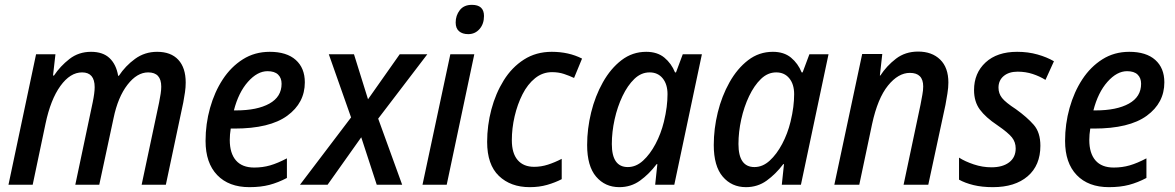

<svg xmlns="http://www.w3.org/2000/svg" viewBox="-20 -763 4852 793"><path d="M15 0 129 -539H209L199 -451H203Q229 -490 267 -519.5Q305 -549 356 -549Q405 -549 432.5 -523Q460 -497 468 -450H471Q498 -491 538 -520Q578 -549 629 -549Q686 -549 716.5 -516Q747 -483 747 -422Q747 -402 744 -382Q741 -362 737 -340L665 0H565L637 -339Q641 -359 643.5 -375.5Q646 -392 646 -405Q646 -464 592 -464Q546 -464 506.5 -413Q467 -362 449 -275L390 0H291L363 -341Q371 -380 371 -403Q371 -464 319 -464Q270 -464 229.5 -408Q189 -352 168 -252L115 0Z M1010 10Q925 10 877 -40Q829 -90 829 -181Q829 -251 847.5 -317Q866 -383 900 -435Q934 -487 983 -518Q1032 -549 1094 -549Q1164 -549 1201.5 -515.5Q1239 -482 1239 -423Q1239 -338 1166.5 -285Q1094 -232 948 -232H933Q929 -207 929 -185Q929 -130 954.5 -100.5Q980 -71 1030 -71Q1065 -71 1096 -80Q1127 -89 1165 -109V-28Q1129 -9 1093 0.5Q1057 10 1010 10ZM955 -307Q1042 -307 1092.5 -335Q1143 -363 1143 -417Q1143 -441 1128.5 -455Q1114 -469 1085 -469Q1043 -469 1004 -425Q965 -381 946 -307Z M1219 0 1430 -278 1338 -539H1442L1500 -353L1631 -539H1745L1542 -273L1641 0H1536L1472 -196L1333 0Z M1914 -622Q1890 -622 1876 -634Q1862 -646 1862 -670Q1862 -699 1879 -721Q1896 -743 1929 -743Q1979 -743 1979 -697Q1979 -664 1960.5 -643Q1942 -622 1914 -622ZM1725 0 1840 -539H1939L1825 0Z M2168 10Q2089 10 2040.5 -36.5Q1992 -83 1992 -177Q1992 -245 2009.5 -311Q2027 -377 2060.5 -431Q2094 -485 2144 -517Q2194 -549 2259 -549Q2329 -549 2384 -521L2351 -441Q2332 -450 2309.5 -457.5Q2287 -465 2260 -465Q2221 -465 2190 -440Q2159 -415 2138 -373.5Q2117 -332 2105.5 -282.5Q2094 -233 2094 -184Q2094 -130 2118 -102Q2142 -74 2186 -74Q2215 -74 2243 -83Q2271 -92 2300 -107V-23Q2273 -9 2240 0.5Q2207 10 2168 10Z M2538 10Q2479 10 2442 -33.5Q2405 -77 2405 -164Q2405 -231 2421.5 -298.5Q2438 -366 2470 -423Q2502 -480 2547 -514.5Q2592 -549 2649 -549Q2695 -549 2724 -525Q2753 -501 2768 -464H2772L2800 -539H2879L2765 0H2686L2695 -85H2692Q2661 -44 2623.5 -17Q2586 10 2538 10ZM2573 -73Q2607 -73 2636 -99.5Q2665 -126 2687.5 -168.5Q2710 -211 2722 -260Q2730 -293 2733.5 -321Q2737 -349 2737 -374Q2737 -415 2717 -439.5Q2697 -464 2663 -464Q2628 -464 2600 -437Q2572 -410 2551 -366Q2530 -322 2518.5 -270Q2507 -218 2507 -168Q2507 -73 2573 -73Z M3061 10Q3002 10 2965 -33.5Q2928 -77 2928 -164Q2928 -231 2944.5 -298.5Q2961 -366 2993 -423Q3025 -480 3070 -514.5Q3115 -549 3172 -549Q3218 -549 3247 -525Q3276 -501 3291 -464H3295L3323 -539H3402L3288 0H3209L3218 -85H3215Q3184 -44 3146.5 -17Q3109 10 3061 10ZM3096 -73Q3130 -73 3159 -99.5Q3188 -126 3210.5 -168.5Q3233 -211 3245 -260Q3253 -293 3256.5 -321Q3260 -349 3260 -374Q3260 -415 3240 -439.5Q3220 -464 3186 -464Q3151 -464 3123 -437Q3095 -410 3074 -366Q3053 -322 3041.5 -270Q3030 -218 3030 -168Q3030 -73 3096 -73Z M3426 0 3541 -540H3624L3614 -451H3616Q3642 -491 3680.5 -520.5Q3719 -550 3772 -550Q3829 -550 3863 -517Q3897 -484 3897 -422Q3897 -401 3893 -376.5Q3889 -352 3885 -330L3814 0H3712L3782 -331Q3786 -353 3789.5 -371.5Q3793 -390 3793 -406Q3793 -462 3738 -462Q3690 -462 3647.5 -409.5Q3605 -357 3582 -251L3529 0Z M4081 10Q4036 10 4001 1.5Q3966 -7 3941 -21V-112Q3966 -96 4002 -84Q4038 -72 4075 -72Q4121 -72 4148 -92.5Q4175 -113 4175 -150Q4175 -176 4159.5 -195.5Q4144 -215 4099 -246Q4051 -278 4027 -310.5Q4003 -343 4003 -391Q4003 -461 4050.5 -505Q4098 -549 4181 -549Q4226 -549 4265 -538Q4304 -527 4333 -510L4298 -433Q4274 -448 4245 -457.5Q4216 -467 4183 -467Q4147 -467 4125.5 -449Q4104 -431 4104 -401Q4104 -377 4118.5 -358.5Q4133 -340 4176 -312Q4222 -279 4249.5 -247.5Q4277 -216 4277 -161Q4277 -80 4224.5 -35Q4172 10 4081 10Z M4560 10Q4475 10 4427 -40Q4379 -90 4379 -181Q4379 -251 4397.5 -317Q4416 -383 4450 -435Q4484 -487 4533 -518Q4582 -549 4644 -549Q4714 -549 4751.5 -515.5Q4789 -482 4789 -423Q4789 -338 4716.5 -285Q4644 -232 4498 -232H4483Q4479 -207 4479 -185Q4479 -130 4504.5 -100.5Q4530 -71 4580 -71Q4615 -71 4646 -80Q4677 -89 4715 -109V-28Q4679 -9 4643 0.5Q4607 10 4560 10ZM4505 -307Q4592 -307 4642.5 -335Q4693 -363 4693 -417Q4693 -441 4678.5 -455Q4664 -469 4635 -469Q4593 -469 4554 -425Q4515 -381 4496 -307Z"/></svg>

Font: Noto Sans SemiCondensed Medium
Style: Italic
Weight: 500
Width: 4
Italic angle: -12°
Designer: Monotype Design Team
Foundry: Monotype Imaging Inc.
Version: Version 2.013; ttfautohint (v1.8.4.7-5d5b)